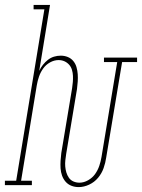

<svg xmlns="http://www.w3.org/2000/svg" viewBox="-45 -755 579 783"><path d="M276 8Q260 8 246 2.5Q232 -3 222.5 -14Q213 -25 208 -39Q203 -53 202 -68.5Q201 -84 202 -99.5Q203 -115 205 -131L249 -395Q251 -408 252 -420.5Q253 -433 252.5 -445.5Q252 -458 248.5 -470Q245 -482 237 -491Q229 -500 218 -505Q207 -510 194 -510Q176 -510 159 -500.5Q142 -491 131 -475.5Q120 -460 114 -442.5Q108 -425 105 -407L41 -18H85V0H-25V-18H21L136 -717H92V-735H159L115 -466Q121 -479 130 -490.5Q139 -502 150.5 -511Q162 -520 175.5 -524Q189 -528 203 -528Q218 -528 231.5 -522.5Q245 -517 254 -506Q263 -495 267 -481Q271 -467 272 -452.5Q273 -438 272 -422.5Q271 -407 269 -392L225 -128Q223 -115 221.5 -102Q220 -89 221 -76.5Q222 -64 225.5 -52Q229 -40 236 -30Q243 -20 254.5 -15Q266 -10 279 -10Q297 -10 314.5 -20Q332 -30 343 -45.5Q354 -61 360 -79Q366 -97 369 -115L433 -502H379V-520H514V-502H453L388 -112Q385 -91 377.5 -69.5Q370 -48 355 -30Q340 -12 318.5 -2Q297 8 276 8Z"/></svg>

Font: Iosevka Curly Slab Thin
Style: Italic
Weight: 100
Italic angle: -9°
Monospace: yes
Designer: Belleve Invis
Foundry: Belleve Invis
Version: Version 22.1.2; ttfautohint (v1.8.4)